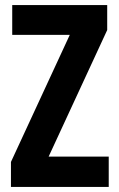

<svg xmlns="http://www.w3.org/2000/svg" viewBox="-20 -734 468 754"><path d="M407 0V-119H171L401 -616V-714H28V-597H254L23 -98V0Z"/></svg>

Font: Noto Sans Lao Looped ExtraCondensed
Style: Bold
Weight: 700
Width: 2
Designer: Mark Frömberg, Ben Mitchell
Foundry: The Fontpad Ltd
Version: Version 1.002